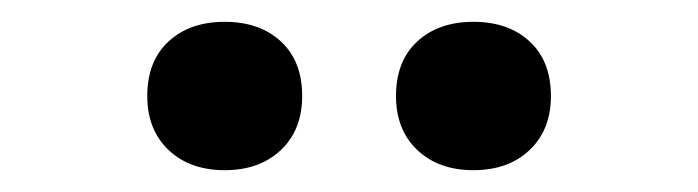

<svg xmlns="http://www.w3.org/2000/svg" viewBox="-20 -948 640 176"><path d="M186 -792Q154 -792 134.5 -810.5Q115 -829 115 -860Q115 -892 134.5 -910Q154 -928 186 -928Q218 -928 237.5 -910Q257 -892 257 -860Q257 -829 237.5 -810.5Q218 -792 186 -792ZM414 -792Q382 -792 362.5 -810.5Q343 -829 343 -860Q343 -892 362.5 -910Q382 -928 414 -928Q446 -928 465.5 -910Q485 -892 485 -860Q485 -829 465.5 -810.5Q446 -792 414 -792Z"/></svg>

Font: M PLUS Code Latin Expanded
Style: Regular
Weight: 400
Width: 7
Designer: Coji Morishita
Foundry: UNDERFOREST DESIGN
Version: Version 1.002; ttfautohint (v1.8.3)